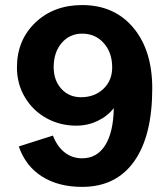

<svg xmlns="http://www.w3.org/2000/svg" viewBox="-20 -730 660 758"><path d="M54.2 -151.9 189 -194.8Q205.6 -151.4 235.4 -128.2Q265.1 -105 304.2 -105Q362.8 -105 395.3 -156.5Q427.7 -208 429.2 -303.2Q404.8 -271.5 365.5 -252.7Q326.2 -233.9 280.8 -233.9Q217.3 -233.9 163.8 -263.2Q110.4 -292.5 78.6 -345.5Q46.9 -398.4 46.9 -463.9Q46.9 -571.3 119.4 -640.6Q191.9 -710 304.2 -710Q431.2 -710 506.1 -620.8Q581.1 -531.7 581.1 -380.9Q581.1 -193.4 509.5 -92.8Q438 7.8 304.2 7.8Q210.4 7.8 145.5 -33.4Q80.6 -74.7 54.2 -151.9ZM422.9 -463.9Q422.9 -522.5 389.6 -559.8Q356.4 -597.2 304.2 -597.2Q254.9 -597.2 223.4 -560.3Q191.9 -523.4 191.9 -464.8Q191.9 -412.6 222.2 -379.4Q252.4 -346.2 299.8 -346.2Q353.5 -346.2 388.2 -379.2Q422.9 -412.1 422.9 -463.9Z"/></svg>

Font: LT Superior
Style: Bold
Weight: 400
Designer: Daniel Lyons
Foundry: LyonsType
Version: Version 1.000